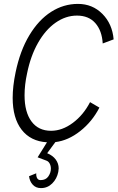

<svg xmlns="http://www.w3.org/2000/svg" viewBox="-20 -721 603 985"><path d="M119 -345Q106 -286 106 -232Q106 -146 141.5 -98Q177 -50 242 -50Q299 -50 353.5 -90.5Q408 -131 442 -197L490 -169Q453 -97 391.5 -48.5Q330 0 264 8L222 65Q251 77 266 97.5Q281 118 281 143Q281 149 279 161Q272 196 248 220Q224 244 190 244Q164 244 148 226.5Q132 209 129 183L166 168Q165 183 170.5 193Q176 203 188 203Q215 203 228 184Q241 165 241 144Q241 130 235 118.5Q229 107 218 103L173 86L221 9Q137 4 91 -55.5Q45 -115 45 -219Q45 -278 60 -350Q83 -461 130.5 -540Q178 -619 242 -660Q306 -701 380 -701Q454 -701 505 -650Q556 -599 563 -519L507 -498Q503 -564 469 -602.5Q435 -641 375 -641Q317 -641 265 -604.5Q213 -568 175 -501Q137 -434 119 -345Z"/></svg>

Font: Decalotype Light Italic
Style: Regular
Weight: 300
Italic angle: -12°
Designer: Alfredo Marco Pradil
Foundry: Alfredo Marco Pradil
Version: Version 1.0